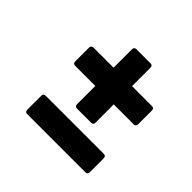

<svg xmlns="http://www.w3.org/2000/svg" viewBox="-124 -639 736 736"><g transform="rotate(45 244.5 -271.0)"><path d="M227 -185Q215 -185 215 -197V-296H107Q94 -296 94 -308V-383Q94 -395 107 -395H215V-495Q215 -507 227 -507H303Q315 -507 315 -495V-395H423Q435 -395 435 -383V-308Q435 -296 423 -296H315V-197Q315 -185 303 -185ZM107 -35Q95 -35 95 -48V-122Q95 -135 107 -135H422Q434 -135 434 -122V-48Q434 -35 422 -35Z"/></g></svg>

Font: Sofia Sans Condensed ExtraBold
Style: Italic
Weight: 800
Italic angle: -9°
Version: Version 4.100